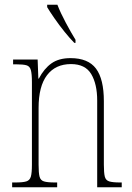

<svg xmlns="http://www.w3.org/2000/svg" viewBox="-20 -786 556 806"><path d="M31 0V-20H44Q76 -20 90.5 -24.5Q105 -29 109.5 -44.5Q114 -60 114 -95V-441Q114 -476 109.5 -492Q105 -508 91 -512Q77 -516 47 -516H35V-536H138L141 -456H143Q165 -498 196 -520Q227 -542 276 -542Q350 -542 383 -498Q416 -454 416 -361V-95Q416 -60 420 -44.5Q424 -29 438.5 -24.5Q453 -20 484 -20H491V0H388V-364Q388 -433 363 -475Q338 -517 278 -517Q213 -517 177.5 -470.5Q142 -424 142 -333V-95Q142 -60 146 -44.5Q150 -29 164.5 -24.5Q179 -20 211 -20H220V0ZM292 -606Q274 -624 251 -652.5Q228 -681 208 -710Q188 -739 178 -756V-766H221Q234 -732 256.5 -690Q279 -648 297 -619V-606Z"/></svg>

Font: Noto Serif Condensed Thin
Style: Regular
Weight: 100
Width: 3
Designer: Monotype Design Team
Foundry: Monotype Imaging Inc.
Version: Version 2.013; ttfautohint (v1.8.4.7-5d5b)